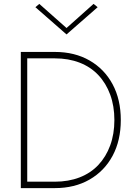

<svg xmlns="http://www.w3.org/2000/svg" viewBox="-20 -967 688 987"><path d="M87 -700V0H120V-700ZM262 0Q364 0 440.5 -44Q517 -88 559 -166.5Q601 -245 601 -350Q601 -455 559 -533.5Q517 -612 440.5 -656Q364 -700 262 -700H104V-667H262Q332 -667 389 -645Q446 -623 485.5 -581Q525 -539 546.5 -480.5Q568 -422 568 -350Q568 -278 546.5 -219.5Q525 -161 485.5 -119Q446 -77 389 -55Q332 -33 262 -33H104V0ZM322 -823 182 -947 162 -930 322 -790 482 -930 461 -947Z"/></svg>

Font: Jost ExtraLight
Style: Regular
Weight: 250
Version: Version 3.710